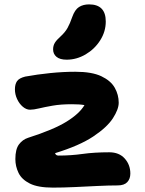

<svg xmlns="http://www.w3.org/2000/svg" viewBox="-20 -845 661 875"><path d="M221 10Q153 10 116 -8.5Q79 -27 64.5 -57Q50 -87 50 -120Q50 -165 66.5 -187Q83 -209 108 -217Q224 -254 283 -290.5Q342 -327 365 -366Q345 -370 308 -370Q257 -370 220 -363.5Q183 -357 158 -351Q133 -345 117 -345Q100 -345 84 -358.5Q68 -372 58 -393.5Q48 -415 48 -438Q48 -461 57.5 -475Q67 -489 95 -496Q150 -506 209 -512Q268 -518 323 -518Q399 -518 442 -497.5Q485 -477 503 -445Q521 -413 521 -377Q521 -347 494.5 -306Q468 -265 405 -223Q342 -181 231 -147Q234 -136 247 -136Q303 -136 356.5 -143.5Q410 -151 478 -151Q523 -151 548.5 -122.5Q574 -94 574 -54Q574 -30 560 -15Q546 0 516 0Q476 0 425 2.5Q374 5 321 7.5Q268 10 221 10ZM284 -573Q253 -573 237.5 -586Q222 -599 222 -620Q222 -637 230 -650Q238 -663 255 -678Q277 -698 288 -718Q299 -738 309 -767Q321 -801 340 -813Q359 -825 386 -825Q462 -825 462 -747Q462 -701 436.5 -661Q411 -621 370 -597Q329 -573 284 -573Z"/></svg>

Font: Shantell Sans Normal
Style: Bold
Weight: 700
Designer: Stephen Nixon, Anya Danilova, Shantell Martin
Foundry: Arrow Type
Version: Version 1.009;[a7da0bfa3]